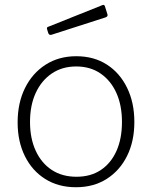

<svg xmlns="http://www.w3.org/2000/svg" viewBox="-20 -776 638 806"><path d="M299 10Q225 10 170 -24.5Q115 -59 84.5 -120.5Q54 -182 54 -262Q54 -344 85 -406.5Q116 -469 171.5 -504.5Q227 -540 300 -540Q374 -540 428.5 -505Q483 -470 513.5 -407.5Q544 -345 544 -264Q544 -183 513.5 -121.5Q483 -60 428 -25Q373 10 299 10ZM301 -34Q361 -34 403.5 -62.5Q446 -91 469 -142.5Q492 -194 492 -264Q492 -334 468.5 -386Q445 -438 402 -467.5Q359 -497 300 -497Q241 -497 197.5 -467.5Q154 -438 130 -386Q106 -334 106 -264Q106 -195 130 -143Q154 -91 197.5 -62.5Q241 -34 301 -34ZM420 -751 431 -716Q434 -707 423 -703L196 -630Q191 -629 188.5 -630Q186 -631 183 -636L178 -652Q175 -661 181 -663L411 -755Q417 -757 420 -751Z"/></svg>

Font: Libre Franklin Thin ExtraLight
Style: Regular
Weight: 250
Version: Version 3.000